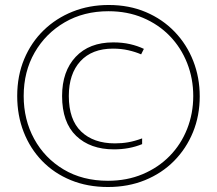

<svg xmlns="http://www.w3.org/2000/svg" viewBox="-20 -742 871 770"><path d="M413 8Q331 8 264 -19.5Q197 -47 149 -96.5Q101 -146 75 -212.5Q49 -279 49 -357Q49 -438 77 -505Q105 -572 155 -620.5Q205 -669 271.5 -695.5Q338 -722 416 -722Q498 -722 565 -693.5Q632 -665 680.5 -614.5Q729 -564 755 -497.5Q781 -431 781 -356Q781 -278 754 -212Q727 -146 678 -96.5Q629 -47 561.5 -19.5Q494 8 413 8ZM413 -17Q489 -17 552 -43.5Q615 -70 660.5 -116.5Q706 -163 730.5 -225Q755 -287 755 -357Q755 -427 730.5 -489Q706 -551 661 -597.5Q616 -644 553.5 -670.5Q491 -697 415 -697Q316 -697 239.5 -652.5Q163 -608 119 -531.5Q75 -455 75 -357Q75 -262 117 -185Q159 -108 235 -62.5Q311 -17 413 -17ZM437 -143Q342 -143 285.5 -197Q229 -251 229 -357Q229 -456 283.5 -514Q338 -572 434 -572Q471 -572 501.5 -565Q532 -558 557 -546L546 -524Q523 -534 494.5 -540.5Q466 -547 433 -547Q349 -547 302.5 -496.5Q256 -446 256 -357Q256 -262 305.5 -214.5Q355 -167 441 -167Q469 -167 494.5 -171.5Q520 -176 550 -187V-164Q499 -143 437 -143Z"/></svg>

Font: Noto Sans Telugu Condensed Thin
Style: Regular
Weight: 100
Width: 3
Designer: Jelle Bosma - Monotype Design Team
Foundry: Monotype Imaging Inc.
Version: Version 2.005; ttfautohint (v1.8.4.7-5d5b)